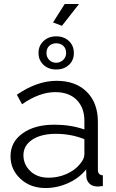

<svg xmlns="http://www.w3.org/2000/svg" viewBox="-20 -937 585 967"><path d="M292 -807 247 -824 306 -917H378ZM263 -754Q302 -754 327 -730.5Q352 -707 352 -670Q352 -633 327 -610Q302 -587 263 -587Q224 -587 199 -610.5Q174 -634 174 -670Q174 -707 199.5 -730.5Q225 -754 263 -754ZM214 -670Q214 -649 228 -635Q242 -621 263 -621Q283 -621 298 -635Q313 -649 313 -670Q313 -693 299 -706Q285 -719 263 -719Q242 -719 228 -706Q214 -693 214 -670ZM33 -150Q33 -222 94 -265.5Q155 -309 253 -309Q336 -309 405 -285V-329Q405 -395 366 -434Q327 -473 258 -473Q179 -473 91 -412L65 -460Q167 -530 265 -530Q361 -530 417 -474.5Q473 -419 473 -323V-82Q473 -55 498 -54V0Q474 3 467 2Q443 1 429.5 -13.5Q416 -28 415 -46L414 -84Q379 -40 323.5 -15Q268 10 209 10Q133 10 83 -36.5Q33 -83 33 -150ZM382 -110Q405 -136 405 -160V-236Q338 -263 261 -263Q187 -263 142.5 -233.5Q98 -204 98 -155Q98 -109 132.5 -75.5Q167 -42 225 -42Q273 -42 315.5 -61Q358 -80 382 -110Z"/></svg>

Font: Raleway-v4020
Style: Regular
Weight: 400
Designer: Matt McInerney, Pablo Impallari, Rodrigo Fuenzalida
Foundry: Matt McInerney, Pablo Impallari, Rodrigo Fuenzalida
Version: Version 4.020;PS 004.020;hotconv 1.0.88;makeotf.lib2.5.64775